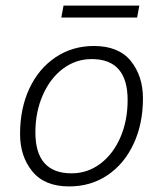

<svg xmlns="http://www.w3.org/2000/svg" viewBox="-20 -660 582 689"><path d="M52 -179Q52 -271 85.5 -342.5Q119 -414 179.5 -454.5Q240 -495 317 -495Q406 -495 449.5 -441Q493 -387 493 -307Q493 -216 459.5 -144Q426 -72 366 -31.5Q306 9 228 9Q140 9 96 -45Q52 -99 52 -179ZM438 -301Q438 -448 309 -448Q252 -448 206 -413.5Q160 -379 133.5 -318.5Q107 -258 107 -185Q107 -38 237 -38Q294 -38 340 -72.5Q386 -107 412 -167Q438 -227 438 -301ZM208 -640H480L472 -597H200Z"/></svg>

Font: Niramit ExtraLight
Style: Italic
Weight: 200
Italic angle: -10°
Designer: Katatrad Aksorn Co.,Ltd.
Foundry: Cadson Demak Co.,Ltd.
Version: Version 1.000; ttfautohint (v1.6)